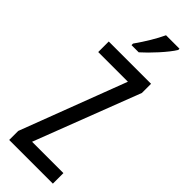

<svg xmlns="http://www.w3.org/2000/svg" viewBox="-309 -961 979 979"><g transform="rotate(45 180.5 -471.5)"><path d="M311 -934V-943H214C193 -898 163 -848 125 -794V-783H177C218 -819 286 -892 311 -934ZM341 0V-76H115L335 -648V-714H30V-638H244L26 -65V0Z"/></g></svg>

Font: Noto Sans Arabic UI XCn
Style: Regular
Weight: 400
Width: 2
Designer: Monotype Design Team, Nadine Chahine and Nizar Qandah
Foundry: Monotype Imaging Inc.
Version: Version 2.010